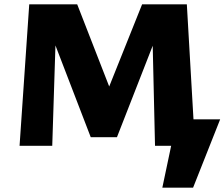

<svg xmlns="http://www.w3.org/2000/svg" viewBox="-20 -678 1044 893"><path d="M843 0V-123H1004L924 0ZM735 195 802 -123H1004L878 195ZM701 0 688 -563 746 -608 524 -40H402L202 -560L215 -658H339L517 -201H458L641 -658H849L887 0ZM71 0 116 -658H244L223 0Z"/></svg>

Font: Ysabeau Infant Black
Style: Regular
Weight: 900
Designer: Christian Thalmann (Catharsis Fonts)
Version: Version 2.001;gftools[0.9.30]; featfreeze: ss01,ss02,lnum